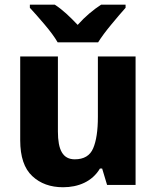

<svg xmlns="http://www.w3.org/2000/svg" viewBox="-20 -786 664 816"><path d="M396 -545.9V-289.1C396 -231 389.2 -186.5 376 -155.8C362.8 -124.5 336.4 -108.9 297.9 -108.9C247.1 -108.9 226.1 -148.4 226.1 -227.1V-545.9H65.9V-189.9C65.9 -120.1 83 -69.3 117.2 -37.6C150.9 -5.9 194.8 9.8 248 9.8C312 9.8 371.6 -13.7 404.8 -69.8H414.1L435.1 0H556.2V-545.9ZM409.7 -766.1C376.5 -744.6 341.8 -715.8 310.1 -680.2C276.4 -715.8 246.1 -744.6 212.9 -766.1H106.9V-752.9C124 -734.4 145 -710.9 168.9 -682.6C192.9 -654.3 211.9 -628.9 225.1 -606H397C411.1 -628.9 430.2 -654.3 454.1 -683.1C478 -711.9 497.6 -734.9 513.7 -752.9V-766.1Z"/></svg>

Font: Avrile Sans
Style: Bold
Weight: 700
Designer: Monotype Design Team, Google (font), Stefan Peev (BGR Cyrillic), Cristiano Sobral (main changes)
Foundry: The Avrile Sans Project Authors
Version: Version 3.110